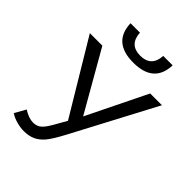

<svg xmlns="http://www.w3.org/2000/svg" viewBox="-257 -1024 1155 1155"><g transform="rotate(45 320.0 -446.5)"><path d="M162.1 9.8Q131.8 9.8 98.9 0.5Q65.9 -8.8 43.5 -24.4L83 -94.7Q129.4 -65.9 164.1 -65.9Q189 -65.9 205.8 -75.4Q222.7 -85 239.7 -108.4Q256.8 -131.8 306.6 -222.2L26.9 -688H133.3L352.5 -305.2L540 -688H640.1L358.4 -155.3Q317.4 -78.1 291 -47.4Q265.1 -17.6 234.6 -3.9Q204.1 9.8 162.1 9.8ZM336.9 -747.1Q163.1 -747.1 157.7 -903.3H237.8Q243.7 -806.2 336.9 -806.2Q430.2 -806.2 436 -903.3H516.1Q510.7 -747.1 336.9 -747.1Z"/></g></svg>

Font: Arimo Nerd Font
Style: Regular
Weight: 400
Designer: Steve Matteson
Foundry: Monotype Imaging Inc.
Version: Version 1.33;Nerd Fonts 3.2.1